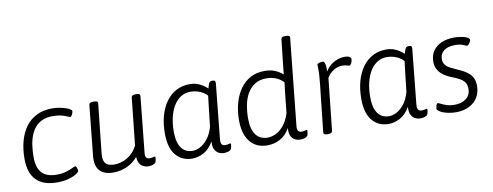

<svg xmlns="http://www.w3.org/2000/svg" viewBox="-63 -1069 3572 1392"><g transform="rotate(-10 1723.0 -372.5)"><path d="M265 6Q163 6 111.5 -46.5Q60 -99 60 -203Q60 -273 76 -332.5Q92 -392 124 -436Q156 -480 205 -504.5Q254 -529 321 -529Q348 -529 373 -524.5Q398 -520 418.5 -513Q439 -506 450.5 -498.5Q462 -491 462 -485Q462 -481 460 -474Q458 -467 455 -460.5Q452 -454 448 -449.5Q444 -445 441 -445Q435 -445 420 -452Q405 -459 379 -466Q353 -473 313 -473Q271 -473 240.5 -460Q210 -447 188 -423Q166 -399 152.5 -365.5Q139 -332 133 -291Q127 -250 127 -204Q127 -126 162 -88Q197 -50 272 -50Q313 -50 342.5 -59.5Q372 -69 390 -78Q408 -87 412 -87Q417 -87 420.5 -80.5Q424 -74 426 -65.5Q428 -57 428 -51Q428 -42 406 -28Q384 -14 347.5 -4Q311 6 265 6Z M679 6Q610 6 578 -30Q546 -66 553 -137L591 -507Q592 -517 600 -521Q608 -525 622 -525H629Q644 -525 651 -520.5Q658 -516 656 -507L617 -143Q614 -108 622 -87.5Q630 -67 649 -58.5Q668 -50 697 -50Q718 -50 741.5 -56Q765 -62 788 -75Q811 -88 831 -109Q851 -130 866 -159L903 -507Q905 -525 934 -525H938Q954 -525 961 -520.5Q968 -516 967 -507L925 -96Q922 -71 930 -60.5Q938 -50 956 -50Q970 -50 978.5 -53Q987 -56 992 -56Q994 -56 995.5 -54Q997 -52 997 -48Q997 -47 996.5 -42Q996 -37 995 -30.5Q994 -24 992 -17Q989 -9 979.5 -4Q970 1 958.5 3.5Q947 6 939 6Q918 6 898.5 -3Q879 -12 868 -36Q857 -60 860 -104L879 -105Q856 -67 824 -42.5Q792 -18 754.5 -6Q717 6 679 6Z M1258 6Q1227 6 1198 -5Q1169 -16 1145 -41Q1121 -66 1107.5 -107Q1094 -148 1094 -207Q1094 -279 1110.5 -338Q1127 -397 1158.5 -440Q1190 -483 1234 -506Q1278 -529 1333 -529Q1363 -529 1387.5 -520.5Q1412 -512 1431 -499Q1450 -486 1462 -474Q1467 -495 1471.5 -506Q1476 -517 1482 -521Q1488 -525 1498 -525H1502Q1515 -525 1519 -518.5Q1523 -512 1521 -498L1480 -95Q1478 -71 1486 -60Q1494 -49 1512 -49Q1526 -49 1534.5 -52Q1543 -55 1547 -55Q1550 -55 1551.5 -53.5Q1553 -52 1553 -48Q1553 -46 1552.5 -41Q1552 -36 1550.5 -30Q1549 -24 1547 -17Q1545 -9 1535.5 -3.5Q1526 2 1514.5 4Q1503 6 1495 6Q1471 6 1452.5 -4Q1434 -14 1424 -35.5Q1414 -57 1417 -92Q1385 -38 1343 -16Q1301 6 1258 6ZM1272 -49Q1297 -49 1326 -63.5Q1355 -78 1382 -111Q1409 -144 1425 -200L1444 -367Q1446 -381 1447.5 -396Q1449 -411 1451 -423Q1441 -436 1422.5 -447.5Q1404 -459 1380.5 -466.5Q1357 -474 1328 -474Q1288 -474 1256.5 -453.5Q1225 -433 1203.5 -397Q1182 -361 1171 -313Q1160 -265 1160 -210Q1160 -153 1174 -117.5Q1188 -82 1213 -65.5Q1238 -49 1272 -49Z M1812 6Q1758 6 1719.5 -19Q1681 -44 1660.5 -92Q1640 -140 1640 -207Q1640 -275 1656 -333.5Q1672 -392 1703 -436Q1734 -480 1779 -504.5Q1824 -529 1883 -529Q1930 -529 1962.5 -514.5Q1995 -500 2017 -479L2045 -734Q2046 -744 2053.5 -748Q2061 -752 2076 -752H2080Q2097 -752 2104 -747.5Q2111 -743 2109 -732L2043 -95Q2040 -71 2048 -60Q2056 -49 2074 -49Q2088 -49 2096.5 -52Q2105 -55 2110 -55Q2112 -55 2113.5 -53.5Q2115 -52 2115 -48Q2115 -46 2114.5 -41Q2114 -36 2113 -30Q2112 -24 2110 -17Q2108 -9 2098 -3.5Q2088 2 2076.5 4Q2065 6 2057 6Q2033 6 2014.5 -3Q1996 -12 1986 -34Q1976 -56 1979 -92Q1948 -38 1904 -16Q1860 6 1812 6ZM1824 -49Q1853 -49 1884 -63.5Q1915 -78 1942.5 -111Q1970 -144 1988 -199L2006 -367Q2008 -382 2009.5 -395.5Q2011 -409 2013 -423Q2000 -437 1982 -448.5Q1964 -460 1941 -467Q1918 -474 1889 -474Q1837 -474 1802 -451.5Q1767 -429 1746 -392Q1725 -355 1716 -307.5Q1707 -260 1707 -210Q1707 -131 1737 -90Q1767 -49 1824 -49Z M2254 2Q2240 2 2232.5 -2.5Q2225 -7 2226 -15L2265 -373Q2268 -404 2269.5 -427.5Q2271 -451 2271 -466Q2271 -483 2270.5 -491.5Q2270 -500 2270 -506Q2270 -511 2274 -513.5Q2278 -516 2284.5 -518Q2291 -520 2298 -521Q2305 -522 2311 -522Q2318 -522 2322.5 -515Q2327 -508 2329.5 -492Q2332 -476 2331 -446Q2346 -472 2368 -490Q2390 -508 2417.5 -518.5Q2445 -529 2475 -529Q2489 -529 2499 -526Q2509 -523 2515 -517.5Q2521 -512 2520 -502Q2520 -496 2518 -488.5Q2516 -481 2512.5 -474.5Q2509 -468 2505 -464Q2501 -460 2498 -460Q2493 -460 2479.5 -464.5Q2466 -469 2445 -469Q2411 -469 2381 -450Q2351 -431 2332 -399L2291 -16Q2290 -7 2282 -2.5Q2274 2 2258 2Z M2704 6Q2673 6 2644 -5Q2615 -16 2591 -41Q2567 -66 2553.5 -107Q2540 -148 2540 -207Q2540 -279 2556.5 -338Q2573 -397 2604.5 -440Q2636 -483 2680 -506Q2724 -529 2779 -529Q2809 -529 2833.5 -520.5Q2858 -512 2877 -499Q2896 -486 2908 -474Q2913 -495 2917.5 -506Q2922 -517 2928 -521Q2934 -525 2944 -525H2948Q2961 -525 2965 -518.5Q2969 -512 2967 -498L2926 -95Q2924 -71 2932 -60Q2940 -49 2958 -49Q2972 -49 2980.5 -52Q2989 -55 2993 -55Q2996 -55 2997.5 -53.5Q2999 -52 2999 -48Q2999 -46 2998.5 -41Q2998 -36 2996.5 -30Q2995 -24 2993 -17Q2991 -9 2981.5 -3.5Q2972 2 2960.5 4Q2949 6 2941 6Q2917 6 2898.5 -4Q2880 -14 2870 -35.5Q2860 -57 2863 -92Q2831 -38 2789 -16Q2747 6 2704 6ZM2718 -49Q2743 -49 2772 -63.5Q2801 -78 2828 -111Q2855 -144 2871 -200L2890 -367Q2892 -381 2893.5 -396Q2895 -411 2897 -423Q2887 -436 2868.5 -447.5Q2850 -459 2826.5 -466.5Q2803 -474 2774 -474Q2734 -474 2702.5 -453.5Q2671 -433 2649.5 -397Q2628 -361 2617 -313Q2606 -265 2606 -210Q2606 -153 2620 -117.5Q2634 -82 2659 -65.5Q2684 -49 2718 -49Z M3201 7Q3172 7 3147 2Q3122 -3 3103.5 -10.5Q3085 -18 3074.5 -27Q3064 -36 3064 -43Q3065 -52 3067 -60.5Q3069 -69 3072.5 -75Q3076 -81 3080 -81Q3086 -81 3101 -73Q3116 -65 3141 -56.5Q3166 -48 3200 -48Q3253 -48 3285.5 -74Q3318 -100 3318 -144Q3318 -176 3304.5 -194Q3291 -212 3269 -224Q3247 -236 3221 -246Q3200 -254 3179 -265Q3158 -276 3140.5 -292Q3123 -308 3112 -330Q3101 -352 3101 -382Q3101 -429 3124 -462Q3147 -495 3187.5 -512Q3228 -529 3278 -529Q3297 -529 3316.5 -526.5Q3336 -524 3353 -519.5Q3370 -515 3380.5 -508Q3391 -501 3391 -493Q3391 -487 3386 -477.5Q3381 -468 3374.5 -461Q3368 -454 3364 -454Q3358 -454 3336 -464Q3314 -474 3275 -474Q3224 -474 3194.5 -451.5Q3165 -429 3165 -389Q3165 -363 3179.5 -346Q3194 -329 3217 -318Q3240 -307 3263 -296Q3287 -286 3308.5 -274Q3330 -262 3347 -246.5Q3364 -231 3373.5 -209Q3383 -187 3383 -155Q3383 -107 3360.5 -70.5Q3338 -34 3297.5 -13.5Q3257 7 3201 7Z"/></g></svg>

Font: Asap Light
Style: Italic
Weight: 300
Italic angle: -6°
Designer: Pablo Cosgaya
Foundry: Omnibus-Type
Version: Version 3.001